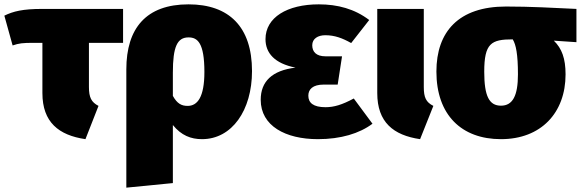

<svg xmlns="http://www.w3.org/2000/svg" viewBox="-31 -618 2671 883"><path d="M535 -421V-577H164C73 -577 30 -566 -11 -546L27 -409C57 -419 72 -421 125 -421H164V-190C164 -56 239 4 362 22L422 -131C389 -148 378 -170 378 -218V-421Z M836 -598C641 -598 550 -488 550 -299V245L764 224V-43C803 5 847 22 898 22C1036 22 1128 -111 1128 -291C1128 -495 1022 -598 836 -598ZM832 -131C804 -131 784 -141 764 -177V-284C764 -403 784 -446 836 -446C877 -446 909 -422 909 -287C909 -171 877 -131 832 -131Z M1435 -598C1290 -598 1190 -538 1190 -438C1190 -374 1232 -326 1328 -307C1220 -294 1168 -243 1168 -159C1168 -39 1282 22 1431 22C1536 22 1622 -4 1682 -49L1596 -165C1542 -136 1505 -125 1466 -125C1410 -125 1387 -145 1387 -178C1387 -207 1407 -229 1458 -229H1522L1542 -359H1466C1423 -359 1405 -380 1405 -410C1405 -440 1431 -456 1465 -456C1508 -456 1543 -443 1584 -420L1667 -526C1600 -577 1522 -598 1435 -598Z M1918 -577H1704V-190C1704 -56 1778 4 1901 22L1962 -131C1928 -148 1918 -170 1918 -218Z M2620 -577C2515 -582 2408 -588 2296 -588C2078 -588 1976 -472 1976 -289C1976 -89 2092 22 2273 22C2457 22 2570 -99 2570 -276C2570 -349 2553 -395 2516 -431L2620 -424ZM2273 -132C2219 -132 2196 -175 2196 -288C2196 -419 2228 -437 2327 -437C2342 -413 2351 -368 2351 -276C2351 -178 2327 -132 2273 -132Z"/></svg>

Font: Glow Sans SC Normal Heavy
Style: Regular
Weight: 900
Designer: Ryoko NISHIZUKA (kana, bopomofo & ideographs); Paul D. Hunt (Latin, Greek & Cyrillic); Sandoll Communications, Soo-young
Version: Version 0.93